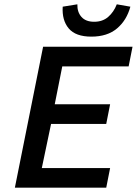

<svg xmlns="http://www.w3.org/2000/svg" viewBox="-20 -871 640 891"><path d="M49 0 180 -654H595L577 -563H269L234 -387H491L473 -296H217L174 -91H491L473 0ZM404 -701Q331 -701 299 -739Q267 -777 271 -840L339 -851Q338 -815 358 -792.5Q378 -770 417 -770Q456 -770 482 -792.5Q508 -815 522 -851L585 -840Q568 -777 523 -739Q478 -701 404 -701Z"/></svg>

Font: Source Code Pro Semibold
Style: Italic
Weight: 600
Italic angle: -11°
Monospace: yes
Designer: Paul D. Hunt, Teo Tuominen
Foundry: Adobe Systems Incorporated
Version: Version 1.050;PS 1.000;hotconv 16.6.51;makeotf.lib2.5.65220